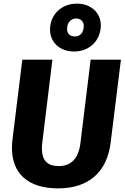

<svg xmlns="http://www.w3.org/2000/svg" viewBox="-20 -1022 690 1059"><path d="M480 -693 424 -236C414 -150 375 -106 304 -106C241 -106 211 -137 211 -204C211 -216 212 -228 214 -242L269 -693H103L49 -254C47 -237 46 -221 46 -206C46 -67 132 17 301 17C472 17 570 -76 590 -233L647 -693ZM393 -821C367 -821 350 -836 350 -862C350 -898 371 -920 401 -920C424 -920 442 -904 442 -879C442 -842 422 -821 393 -821ZM389 -738C475 -738 536 -800 536 -883C536 -952 481 -1002 405 -1002C316 -1002 256 -939 256 -859C256 -790 308 -738 389 -738Z"/></svg>

Font: Fira Sans OT
Style: Bold Italic
Weight: 700
Italic angle: -8°
Designer: Carrois Corporate & Edenspiekermann
Foundry: Carrois Corporate GbR & Edenspiekermann AG
Version: Version 2.001